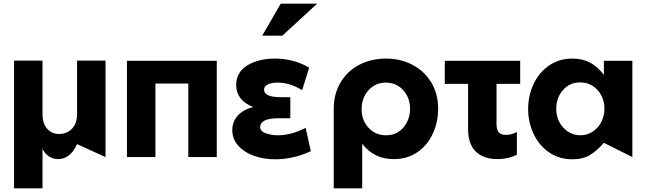

<svg xmlns="http://www.w3.org/2000/svg" viewBox="-20 -850 3500 1039"><path d="M56 169V-522H210V-233Q210 -181 235.5 -153Q261 -125 300 -125Q342 -125 369.5 -153.5Q397 -182 397 -233V-522H551V0L397 -70Q379 -30 353 -9.5Q327 11 295 11Q267 11 244.5 -4Q222 -19 210 -45V169Z M667 -521V0H821V-398H999V0H1153V-521Z M1481 -118Q1516 -118 1551.5 -126.5Q1587 -135 1634 -158L1662 -32Q1568 12 1468 12Q1406 12 1353.5 -7Q1301 -26 1269 -62Q1237 -98 1237 -146Q1237 -191 1266.5 -224Q1296 -257 1350 -271Q1305 -288 1281.5 -318.5Q1258 -349 1258 -389Q1258 -459 1318 -496Q1378 -533 1469 -533Q1569 -533 1653 -484L1615 -362Q1549 -403 1482 -403Q1450 -403 1429.5 -393Q1409 -383 1409 -365Q1409 -324 1500 -324H1551V-210H1484Q1434 -210 1411 -197Q1388 -184 1388 -163Q1388 -139 1419 -128.5Q1450 -118 1481 -118ZM1399 -657H1508L1696 -830H1499Z M2199 -262Q2199 -321 2162 -362Q2125 -403 2067 -403Q2012 -403 1974.5 -362Q1937 -321 1937 -258Q1937 -199 1974.5 -158.5Q2012 -118 2069 -118Q2128 -118 2163.5 -160.5Q2199 -203 2199 -262ZM2069 -533Q2148 -533 2212.5 -499Q2277 -465 2314 -403.5Q2351 -342 2351 -261Q2351 -190 2322.5 -127.5Q2294 -65 2239.5 -27Q2185 11 2111 11Q2058 11 2016 -9Q1974 -29 1940 -72V169H1786V-261Q1786 -342 1823 -404Q1860 -466 1924.5 -499.5Q1989 -533 2069 -533Z M2795 -521V-396H2667V-178Q2667 -148 2679 -134Q2691 -120 2717 -120Q2748 -120 2777 -136V-13Q2731 11 2673 11Q2597 11 2555 -29.5Q2513 -70 2513 -152V-396H2387V-521Z M3120 -404Q3158 -404 3188 -384.5Q3218 -365 3234.5 -332.5Q3251 -300 3251 -262Q3251 -224 3234.5 -191Q3218 -158 3188 -138Q3158 -118 3120 -118Q3083 -118 3053 -138Q3023 -158 3006.5 -190.5Q2990 -223 2990 -260Q2990 -320 3026 -362Q3062 -404 3120 -404ZM3402 -521H3248V-445Q3213 -490 3172.5 -511.5Q3132 -533 3078 -533Q3005 -533 2950.5 -495Q2896 -457 2867 -394.5Q2838 -332 2838 -260Q2838 -189 2867 -126.5Q2896 -64 2950.5 -26Q3005 12 3078 12Q3133 12 3170 -9.5Q3207 -31 3248 -77L3402 0Z"/></svg>

Font: Geom
Style: Bold
Weight: 700
Version: Version 1.102